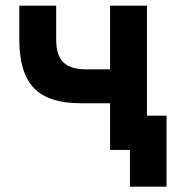

<svg xmlns="http://www.w3.org/2000/svg" viewBox="-20 -538 626 689"><path d="M446.3 131.8V0H375V-167.5H268.6Q154.3 -167.5 101.8 -221.9Q49.3 -276.4 49.3 -395.5V-517.6H181.6V-395.5Q181.6 -339.8 207.3 -314.5Q232.9 -289.1 289.1 -289.1H375V-517.6H507.3V-123H577.6V131.8Z"/></svg>

Font: Cascadia Code NF
Style: Bold
Weight: 700
Monospace: yes
Designer: Aaron Bell
Foundry: Saja Typeworks
Version: Version 2404.023; ttfautohint (v1.8.4)